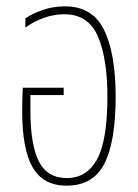

<svg xmlns="http://www.w3.org/2000/svg" viewBox="-20 -576 436 606"><path d="M190 10Q117 10 83.5 -47Q50 -104 50 -225Q50 -241 50.5 -263.5Q51 -286 52 -299H181V-276H76V-225Q76 -120 102.5 -67Q129 -14 191 -14Q254 -14 286.5 -73.5Q319 -133 319 -272Q319 -391 289 -461Q259 -531 183 -531Q150 -531 118 -519.5Q86 -508 60 -489V-518Q80 -532 113.5 -544Q147 -556 185 -556Q272 -556 308.5 -481.5Q345 -407 345 -271Q345 -129 309.5 -59.5Q274 10 190 10Z"/></svg>

Font: Noto Sans Thai ExtCond Thin
Style: Regular
Weight: 100
Width: 2
Designer: Monotype Design Team
Foundry: Monotype Imaging Inc.
Version: Version 2.002; ttfautohint (v1.8.4.7-5d5b)